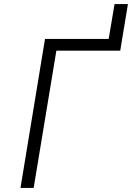

<svg xmlns="http://www.w3.org/2000/svg" viewBox="-20 -927 651 947"><path d="M81 0 202 -735H516L545 -907H611L573 -677H258L146 0Z"/></svg>

Font: Iosevka Aile Light
Style: Italic
Weight: 300
Italic angle: -9°
Designer: Belleve Invis
Foundry: Belleve Invis
Version: Version 31.1.0; ttfautohint (v1.8.4)